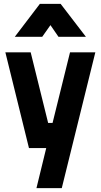

<svg xmlns="http://www.w3.org/2000/svg" viewBox="-20 -772 525 1001"><path d="M8 -499H140L231 -131H254L345 -499H477L302 209H170L221 0H131ZM57 -580 188 -752H296L428 -580H285L243 -641L200 -580Z"/></svg>

Font: TitilliumText22L Xb
Style: Bold
Weight: 400
Designer: Campivisivi
Foundry: Campivisivi
Version: 1.000